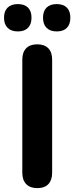

<svg xmlns="http://www.w3.org/2000/svg" viewBox="-40 -936 373 964"><path d="M147 8.5Q110.8 8.5 91.4 -11.8Q72 -32 72 -68.5V-636.5Q72 -673.8 91.4 -693.6Q110.8 -713.5 147 -713.5Q183.2 -713.5 202.5 -693.6Q221.8 -673.8 221.8 -636.5V-68.5Q221.8 -32 203 -11.8Q184.2 8.5 147 8.5ZM245.1 -778.2Q211.8 -778.2 193.9 -796.1Q176 -814 176 -847.1Q176 -880.3 193.9 -897.9Q211.8 -915.5 244.9 -915.5Q278 -915.5 295.6 -897.9Q313.2 -880.3 313.2 -847.1Q313.2 -814 295.7 -796.1Q278.1 -778.2 245.1 -778.2ZM49.4 -778.2Q16.6 -778.2 -1.6 -796.1Q-19.8 -814 -19.8 -847.1Q-19.8 -880.3 -1.6 -897.9Q16.6 -915.5 49.4 -915.5Q82.8 -915.5 100.5 -897.9Q118.2 -880.3 118.2 -847.1Q118.2 -814 100.5 -796.1Q82.8 -778.2 49.4 -778.2Z"/></svg>

Font: Nunito ExtraLight
Style: Regular
Weight: 200
Designer: Vernon Adams
Foundry: Vernon Adams
Version: Version 3.602;April 4, 2023;FontCreator 14.0.0.2856 64-bit